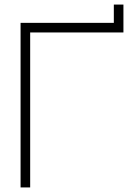

<svg xmlns="http://www.w3.org/2000/svg" viewBox="-20 -820 570 840"><path d="M70 0V-720H478V-800H520V-678H112V0Z"/></svg>

Font: Manrope ExtraLight
Style: Regular
Weight: 200
Designer: Mikhail Sharanda
Foundry: Mikhail Sharanda
Version: Version 4.505